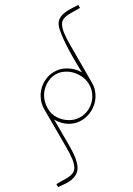

<svg xmlns="http://www.w3.org/2000/svg" viewBox="-20 -750 540 780"><path d="M269 -18Q257 -9 243 -2.5Q229 4 216 10Q214 7 212.5 4Q211 1 209 -2Q220 -9 232.5 -15.5Q245 -22 256 -29Q267 -36 274.5 -45.5Q282 -55 282 -68Q282 -83 273.5 -104Q265 -125 248 -154L161 -304Q153 -317 149 -331.5Q145 -346 145 -362Q145 -382 152.5 -402Q160 -422 174 -437.5Q188 -453 208 -462.5Q228 -472 252 -472Q269 -472 284 -468Q299 -464 313 -456Q296 -483 279 -512.5Q262 -542 248.5 -569Q235 -596 226.5 -618.5Q218 -641 218 -653Q218 -668 225.5 -679.5Q233 -691 245 -700Q257 -709 271 -716Q285 -723 298 -730Q300 -727 301.5 -724Q303 -721 305 -718Q294 -711 281.5 -704.5Q269 -698 258 -691Q247 -684 239.5 -674.5Q232 -665 232 -652Q232 -637 240.5 -616Q249 -595 266 -566L353 -415Q361 -402 364.5 -388Q368 -374 368 -359Q368 -338 360 -318Q352 -298 337.5 -282Q323 -266 303 -256.5Q283 -247 259 -247Q244 -247 229 -251.5Q214 -256 200 -264L264 -154Q281 -124 288 -103Q295 -82 295 -68Q295 -51 287.5 -39Q280 -27 269 -18ZM173 -311Q187 -286 210.5 -274Q234 -262 261 -262Q281 -262 298.5 -270Q316 -278 328.5 -291.5Q341 -305 348 -322.5Q355 -340 355 -358Q355 -382 345.5 -401Q336 -420 321 -432.5Q306 -445 287.5 -452Q269 -459 250 -459Q228 -459 211 -450.5Q194 -442 182.5 -428Q171 -414 165 -397Q159 -380 159 -363Q159 -350 162.5 -337Q166 -324 173 -311Z"/></svg>

Font: Josefin Slab Thin
Style: Regular
Weight: 100
Designer: Santiago Orozco
Foundry: Typemade
Version: Version 2.000